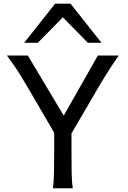

<svg xmlns="http://www.w3.org/2000/svg" viewBox="-20 -1011 685 1031"><path d="M129.4 -712.9 322.3 -390.1 505.4 -712.9H617.7Q596.2 -682.1 579.6 -657Q563 -631.8 549.1 -609.4Q535.2 -586.9 522.2 -565.4Q509.3 -543.9 495.6 -520L363.8 -294.4V-212.4Q363.8 -140.1 364.7 -84.7Q365.7 -29.3 371.1 0H263.7Q269 -29.3 270 -84.7Q271 -140.1 271 -212.4V-298.3L141.6 -520Q127.4 -543.9 114 -566.9Q100.6 -589.8 85.9 -613.3Q71.3 -636.7 54.4 -661.1Q37.6 -685.5 17.1 -712.9ZM109.9 -781.2 275.9 -991.2H358.9L524.9 -781.2H451.7L317.4 -918L183.1 -781.2Z"/></svg>

Font: Andika FrenchTight
Style: Regular
Weight: 400
Designer: Victor Gaultney, Annie Olsen, Julie Remington, Don Collingsworth, Eric Hays, Becca Hirsbrunner
Foundry: SIL International
Version: Version 5.000 ; Dig1 Dig4Opn Dig7 LnSpcTght